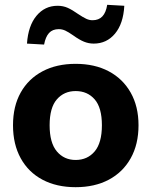

<svg xmlns="http://www.w3.org/2000/svg" viewBox="-20 -766 629 797"><path d="M294 11Q215 11 156.5 -20Q98 -51 66 -109Q34 -167 34 -246Q34 -325 66 -382Q98 -439 156.5 -470Q215 -501 294 -501Q373 -501 431.5 -470Q490 -439 522.5 -381.5Q555 -324 555 -246Q555 -167 522.5 -109Q490 -51 431.5 -20Q373 11 294 11ZM294 -102Q343 -102 373 -137.5Q403 -173 403 -246Q403 -319 373 -353.5Q343 -388 294 -388Q246 -388 216 -353.5Q186 -319 186 -246Q186 -173 216 -137.5Q246 -102 294 -102ZM163 -581 92 -585Q97 -659 131.5 -700.5Q166 -742 219 -742Q242 -742 261 -733.5Q280 -725 304 -708Q325 -694 338 -688Q351 -682 364 -682Q390 -682 405 -698Q420 -714 425 -746L496 -742Q492 -668 457.5 -626.5Q423 -585 369 -585Q348 -585 328.5 -593Q309 -601 284 -619Q264 -633 251 -639Q238 -645 224 -645Q198 -645 183.5 -629Q169 -613 163 -581Z"/></svg>

Font: Nunito Sans 12pt ExtraLight ExtraBold
Style: Regular
Weight: 800
Version: Version 3.101;gftools[0.9.27]